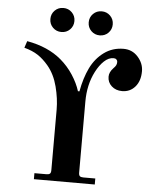

<svg xmlns="http://www.w3.org/2000/svg" viewBox="-60 -968 811 1018"><g transform="rotate(5 345.0 -459.0)"><path d="M48 -690C77.3 -682 101.7 -671.7 121 -659C140.3 -646.3 159 -629.3 177 -608C201.7 -578.7 219.5 -542.7 230.5 -500C241.5 -457.3 247 -416.7 247 -378V-56C247 -46.7 245.2 -40.3 241.5 -37C237.8 -33.7 231.7 -32 223 -32H159V0H483V-32H419C410.3 -32 404.2 -33.7 400.5 -37C396.8 -40.3 395 -46.7 395 -56V-434C395 -494 407 -547.3 431 -594C443.7 -618.7 458 -638.5 474 -653.5C490 -668.5 506.7 -676 524 -676C530.7 -676 535.8 -674.2 539.5 -670.5C543.2 -666.8 545 -662.7 545 -658C545 -651.3 543.8 -645.5 541.5 -640.5C539.2 -635.5 534.3 -629.3 527 -622C513 -607.3 506 -592 506 -576C506 -556 513.3 -539.3 528 -526C542.7 -512.7 561.3 -506 584 -506C612 -506 635 -516.3 653 -537C671 -557.7 680 -585.3 680 -620C680 -648 669.8 -673.3 649.5 -696C629.2 -718.7 603.7 -730 573 -730C533.7 -730 499 -719 469 -697C439 -675 415.3 -646.2 398 -610.5C380.7 -574.8 367.7 -533 359 -485H351C342.3 -513 328.7 -541.3 310 -570C291.3 -598.7 269 -624 243 -646C195.7 -686 134.7 -712.7 60 -726ZM376 -854C376 -836 382.2 -820.8 394.5 -808.5C406.8 -796.2 422 -790 440 -790C458 -790 473.2 -796.2 485.5 -808.5C497.8 -820.8 504 -836 504 -854C504 -872 497.8 -887.2 485.5 -899.5C473.2 -911.8 458 -918 440 -918C422 -918 406.8 -911.8 394.5 -899.5C382.2 -887.2 376 -872 376 -854ZM172 -854C172 -836 178.2 -820.8 190.5 -808.5C202.8 -796.2 218 -790 236 -790C254 -790 269.2 -796.2 281.5 -808.5C293.8 -820.8 300 -836 300 -854C300 -872 293.8 -887.2 281.5 -899.5C269.2 -911.8 254 -918 236 -918C218 -918 202.8 -911.8 190.5 -899.5C178.2 -887.2 172 -872 172 -854Z"/></g></svg>

Font: Km Standard TT
Style: Bold
Weight: 700
Designer: Alexey Kryukov <alexios@thessalonica.org.ru>
Version: Version 2.0.2